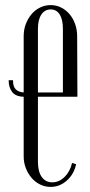

<svg xmlns="http://www.w3.org/2000/svg" viewBox="-20 -727 355 754"><path d="M279 -82Q270 -42 242 -17.5Q214 7 179 7Q157 7 137.5 -2.5Q118 -12 104 -28.5Q90 -45 81.5 -66.5Q73 -88 73 -113V-347Q41 -348 27.5 -366Q14 -384 14 -412H31Q31 -386 42.5 -375.5Q54 -365 73 -364V-585Q73 -611 81.5 -633Q90 -655 104 -671.5Q118 -688 137.5 -697.5Q157 -707 179 -707Q201 -707 220 -697.5Q239 -688 253 -671.5Q267 -655 275 -632.5Q283 -610 283 -585L284 -347H129V-91Q129 -53 144 -32Q159 -11 185 -11Q212 -11 233.5 -32Q255 -53 263 -87ZM129 -364H227V-614Q227 -650 214.5 -670Q202 -690 179 -690Q156 -690 142.5 -670Q129 -650 129 -614Z"/></svg>

Font: Moniqa Cond Heading
Style: Regular
Weight: 400
Width: 3
Designer: Rajesh Rajput
Foundry: Rajesh Rajput
Version: Version 1.000